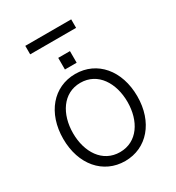

<svg xmlns="http://www.w3.org/2000/svg" viewBox="-198 -949 987 1078"><g transform="rotate(-30 295.5 -409.5)"><path d="M429.7 -829.5H132.1V-774.5H429.7ZM258.5 -678.6V-603.3H334.5V-678.6ZM295.5 11.4C436.8 11.4 535.5 -104 535.5 -270.2C535.5 -437.5 436.8 -552.9 295.5 -552.9C154.1 -552.9 55.4 -437.5 55.4 -270.2C55.4 -104 154.1 11.4 295.5 11.4ZM295.5 -46.5C182.2 -46.5 119 -148.1 119 -270.2C119 -392.4 182.2 -495.4 295.5 -495.4C408.7 -495.4 471.9 -392.4 471.9 -270.2C471.9 -148.1 408.7 -46.5 295.5 -46.5Z"/></g></svg>

Font: TID UI Light
Style: Regular
Weight: 300
Designer: The TID Project Authors
Foundry: Bakken & Bæck
Version: Version 1.001;hotconv 1.0.109;makeotfexe 2.5.65596